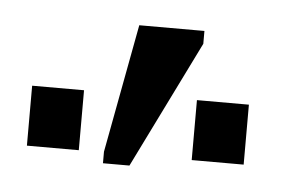

<svg xmlns="http://www.w3.org/2000/svg" viewBox="-30 -818 392 268"><g transform="rotate(5 166.5 -684.0)"><path d="M159.2 -585.9H122.1V-602.1L155.8 -782.2H247.1V-764.2ZM86.9 -601.1H14.2V-685.1H86.9ZM317.9 -601.1H245.1V-685.1H317.9Z"/></g></svg>

Font: Libra Sans Modern
Style: Regular
Weight: 400
Foundry: Stefan Peev, Context Ltd
Version: Version 1.000